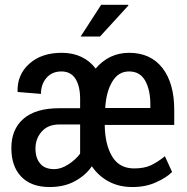

<svg xmlns="http://www.w3.org/2000/svg" viewBox="-20 -754 763 785"><path d="M521.5 10.7Q466.8 10.7 424.8 -11.7Q382.8 -34.2 355.5 -74.2Q331.1 -38.1 287.1 -13.7Q243.2 10.7 182.6 10.7Q107.4 10.7 66.4 -32.2Q26.4 -74.2 26.4 -148.4Q26.4 -225.6 76.2 -268.6Q126 -311.5 221.7 -311.5Q250 -311.5 307.6 -311.5Q307.6 -321.3 307.6 -349.6Q307.6 -402.3 288.1 -432.6Q268.6 -461.9 231.4 -461.9Q192.4 -461.9 169.9 -435.5Q147.5 -409.2 147.5 -370.1Q116.2 -372.1 52.7 -377.9Q52.7 -377.9 51.8 -379.9Q49.8 -448.2 99.6 -493.2Q149.4 -538.1 232.4 -538.1Q277.3 -538.1 312.5 -521.5Q347.7 -504.9 371.1 -473.6Q397.5 -504.9 431.6 -521.5Q466.8 -538.1 507.8 -538.1Q595.7 -538.1 644.5 -475.6Q692.4 -413.1 692.4 -304.7Q692.4 -284.2 692.4 -243.2Q622.1 -243.2 408.2 -243.2Q409.2 -163.1 438.5 -114.3Q467.8 -65.4 528.3 -65.4Q569.3 -65.4 596.7 -78.1Q624 -90.8 654.3 -115.2Q664.1 -93.8 683.6 -50.8Q660.2 -27.3 618.2 -8.8Q576.2 10.7 521.5 10.7ZM202.1 -62.5Q229.5 -62.5 259.8 -82Q290 -101.6 307.6 -126Q307.6 -166 307.6 -245.1Q286.1 -245.1 222.7 -245.1Q175.8 -245.1 150.4 -215.8Q125 -187.5 125 -146.5Q125 -107.4 144.5 -85Q163.1 -62.5 202.1 -62.5ZM507.8 -461.9Q463.9 -461.9 439.5 -420.9Q414.1 -379.9 410.2 -312.5Q471.7 -312.5 594.7 -312.5Q594.7 -315.4 594.7 -327.1Q594.7 -386.7 573.2 -424.8Q551.8 -461.9 507.8 -461.9ZM393.6 -734.4Q420.9 -734.4 503.9 -734.4Q503.9 -733.4 504.9 -731.4Q475.6 -699.2 388.7 -604.5Q369.1 -604.5 309.6 -604.5Q330.1 -636.7 393.6 -734.4Z"/></svg>

Font: Noto Sans Hebrew DECATHLON 
Style: Regular
Weight: 400
Designer: Monotype Design team
Version: Version 1.03 uh